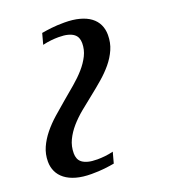

<svg xmlns="http://www.w3.org/2000/svg" viewBox="-201 -624 822 934"><g transform="rotate(-20 210.0 -157.0)"><path d="M418.9 -397.5Q418.9 -356.9 403.8 -322.8Q388.7 -288.6 363.8 -258.5Q338.9 -228.5 307.1 -201.2Q275.4 -173.8 242.2 -147.7Q209 -121.6 177.2 -95.5Q145.5 -69.3 120.6 -40.8Q95.7 -12.2 80.6 19.3Q65.4 50.8 65.4 87.9Q65.4 102.1 70.1 114.3Q74.7 126.5 85.9 135.3Q97.2 144 116.2 149.2Q135.3 154.3 164.1 154.3Q182.6 154.3 203.6 152.1Q224.6 149.9 246.6 144.5L231.4 200.7Q210.4 204.6 181.2 208Q151.9 211.4 113.3 211.4Q67.9 211.4 34.2 201.9Q0.5 192.4 -22 175Q-44.4 157.7 -55.4 134Q-66.4 110.4 -66.4 82.5Q-66.4 43.9 -51.3 10Q-36.1 -23.9 -11.2 -54.7Q13.7 -85.4 45.7 -113.8Q77.6 -142.1 110.6 -169.7Q143.6 -197.3 175.5 -224.4Q207.5 -251.5 232.4 -279.8Q257.3 -308.1 272.5 -338.6Q287.6 -369.1 287.6 -402.8Q287.6 -417 283 -429.2Q278.3 -441.4 267.1 -450.2Q255.9 -459 236.8 -464.1Q217.8 -469.2 189 -469.2Q170.4 -469.2 149.4 -467Q128.4 -464.8 106.4 -459.5L121.6 -515.6Q142.6 -519.5 171.9 -522.9Q201.2 -526.4 239.7 -526.4Q284.2 -526.4 317.9 -517.3Q351.6 -508.3 374 -491.5Q396.5 -474.6 407.7 -450.7Q418.9 -426.8 418.9 -397.5Z"/></g></svg>

Font: Arian AMU Serif
Style: Bold Italic
Weight: 700
Italic angle: -15°
Designer: Ruben Hakobyan (Tarumian)
Foundry: Ruben Hakobyan (Tarumian)
Version: Version 1.002